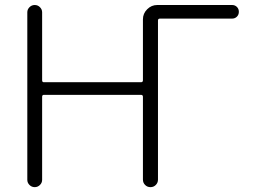

<svg xmlns="http://www.w3.org/2000/svg" viewBox="-20 -774 1040 772"><path d="M623 -699.2Q615.2 -699.2 615.2 -691.4V-51.8Q615.2 -39.1 606.4 -30.3Q597.7 -21.5 585 -21.5Q572.3 -21.5 563.5 -30.3Q554.7 -39.1 554.7 -51.8V-384.8Q554.7 -392.6 546.9 -392.6H156.2Q149.4 -392.6 149.4 -384.8V-50.8Q149.4 -39.1 140.6 -30.3Q131.8 -21.5 119.6 -21.5Q107.4 -21.5 98.6 -30.3Q89.8 -39.1 89.8 -50.8V-724.6Q89.8 -736.3 98.6 -745.1Q107.4 -753.9 119.6 -753.9Q131.8 -753.9 140.6 -745.1Q149.4 -736.3 149.4 -724.6V-451.2Q149.4 -443.4 156.2 -443.4H546.9Q554.7 -443.4 554.7 -451.2V-696.3Q554.7 -719.7 571.8 -736.8Q588.9 -753.9 612.3 -753.9H913.1Q924.8 -753.9 932.6 -746.1Q940.4 -738.3 940.4 -726.6Q940.4 -714.8 932.6 -707Q924.8 -699.2 913.1 -699.2Z"/></svg>

Font: Rounded-X Mgen+ 2m light
Style: Regular
Weight: 200
Designer: [Source Han Sans]
Ryoko NISHIZUKA  (kana & ideographs); Paul D. Hunt (Latin, Greek & Cyrillic); Wenlong ZHANG  (bopomofo
Version: Version 1.059.20150602